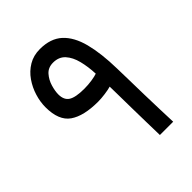

<svg xmlns="http://www.w3.org/2000/svg" viewBox="-188 -754 858 858"><g transform="rotate(-45 241.0 -325.5)"><path d="M229.5 -300.3Q138.7 -300.3 92 -332.8Q45.4 -365.2 45.4 -449.2Q45.4 -482.9 56.2 -518.1Q66.9 -553.2 87.9 -583.5Q108.9 -613.8 139.9 -632.3Q170.9 -650.9 211.4 -650.9Q278.8 -650.9 317.9 -615Q356.9 -579.1 374.5 -511Q392.1 -442.9 394 -345.7Q395 -312 395.8 -268.1Q396.5 -224.1 397.7 -176.3Q398.9 -128.4 400.4 -82.5Q401.9 -36.6 403.3 0H319.3Q318.4 -37.6 317.4 -83.5Q316.4 -129.4 315.7 -174.8Q314.9 -220.2 314.5 -256.8Q314 -293.5 313.5 -311.5Q298.8 -307.1 273.9 -303.7Q249 -300.3 229.5 -300.3ZM227.1 -384.8Q251.5 -384.8 275.1 -388.4Q298.8 -392.1 310.5 -396.5Q308.6 -442.4 298.8 -481Q289.1 -519.5 267.8 -543Q246.6 -566.4 210.4 -566.4Q179.2 -566.4 160.9 -545.7Q142.6 -524.9 134.5 -497.3Q126.5 -469.7 126.5 -449.2Q126.5 -413.6 149.4 -399.2Q172.4 -384.8 227.1 -384.8Z"/></g></svg>

Font: Vazirmatn UI NL
Style: Regular
Weight: 400
Designer: Saber Rastikerdar
Foundry: Saber Rastikerdar
Version: Version 33.003